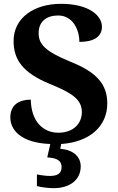

<svg xmlns="http://www.w3.org/2000/svg" viewBox="-20 -744 619 1004"><path d="M260 240C345 240 402 197 402 126C402 73 360 39 295 34L300 9C448 -1 541 -83 541 -203C541 -302 487 -366 349 -421C214 -476 182 -514 182 -571C182 -631 223 -663 284 -663C360 -663 395 -590 395 -525C478 -525 513 -557 513 -604C513 -664 443 -724 299 -724C158 -724 51 -651 51 -529C51 -431 101 -362 241 -305C353 -259 408 -226 408 -158C408 -97 363 -50 285 -50C205 -50 143 -109 141 -223C83 -223 34 -198 34 -130C34 -68 84 3 243 9L227 79C270 82 302 91 302 130C302 164 279 176 241 176C223 176 197 173 173 168V229C197 236 239 240 260 240Z"/></svg>

Font: Noto Serif Malayalam
Style: Bold
Weight: 700
Designer: Indian type Foundry, Jelle Bosma, Monotype Design Team
Foundry: Monotype Imaging Inc.
Version: Version 2.104